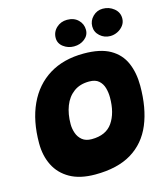

<svg xmlns="http://www.w3.org/2000/svg" viewBox="-130 -977 937 1098"><g transform="rotate(-15 338.5 -427.5)"><path d="M297 25.5Q207 25.5 148.2 -7.8Q89.5 -41 60.8 -98.5Q32 -156 32 -229.5Q32 -362.5 76.8 -459Q121.5 -555.5 206.2 -607.8Q291 -660 411 -660Q508.5 -660 566.5 -627Q624.5 -594 650.2 -535Q676 -476 676 -398.5Q676 -266 636.2 -171Q596.5 -76 512.8 -25.2Q429 25.5 297 25.5ZM329.5 -175Q414.5 -175 453 -231Q491.5 -287 491.5 -379Q491.5 -408 483.8 -435.2Q476 -462.5 456.2 -480Q436.5 -497.5 399.5 -497.5Q344.5 -497.5 307.8 -470.2Q271 -443 252.8 -396Q234.5 -349 234.5 -289Q234.5 -262 243.5 -235.8Q252.5 -209.5 273.5 -192.2Q294.5 -175 329.5 -175ZM585 -717Q550 -717 524.2 -740Q498.5 -763 498.5 -796.5Q498.5 -830.5 523.2 -855Q548 -879.5 582 -879.5Q620 -879.5 648.2 -856.5Q676.5 -833.5 676.5 -798Q676.5 -774 662.8 -755.8Q649 -737.5 628 -727.2Q607 -717 585 -717ZM369 -713.5Q334 -713.5 306.8 -734Q279.5 -754.5 279.5 -787Q279.5 -822.5 305.5 -846.8Q331.5 -871 368.5 -871Q409.5 -871 434.2 -846.8Q459 -822.5 459 -788Q459 -755.5 432.5 -734.5Q406 -713.5 369 -713.5Z"/></g></svg>

Font: Grandstander Black
Style: Italic
Weight: 900
Italic angle: -15°
Designer: Tyler Finck
Foundry: Etcetera Type Co
Version: Version 1.200; ttfautohint (v1.8.3)